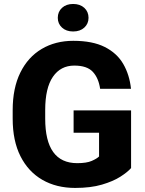

<svg xmlns="http://www.w3.org/2000/svg" viewBox="-20 -924 722 954"><path d="M631.3 -375.5V-88.9Q613.8 -68.8 577.9 -45.9Q542 -22.9 486.3 -6.6Q430.7 9.8 353.5 9.8Q260.3 9.8 190.4 -30.5Q120.6 -70.8 81.8 -147.5Q43 -224.1 43 -334.5V-376.5Q43 -486.3 81.1 -563.5Q119.1 -640.6 187.3 -680.9Q255.4 -721.2 344.2 -721.2Q439.5 -721.2 500.2 -690.7Q561 -660.2 592.3 -606.4Q623.5 -552.7 630.9 -482.9H477.5Q469.7 -536.6 440.9 -567.4Q412.1 -598.1 349.1 -598.1Q281.2 -598.1 242.9 -542.5Q204.6 -486.8 204.6 -377.4V-334.5Q204.6 -113.3 363.8 -113.3Q410.2 -113.3 435.8 -124.5Q461.4 -135.7 472.2 -146.5V-264.6H345.7V-375.5ZM267.1 -835.4Q267.1 -865.7 288.1 -885Q309.1 -904.3 343.3 -904.3Q377.9 -904.3 398.9 -885Q419.9 -865.7 419.9 -835.4Q419.9 -806.2 398.9 -786.9Q377.9 -767.6 343.3 -767.6Q309.1 -767.6 288.1 -786.9Q267.1 -806.2 267.1 -835.4Z"/></svg>

Font: Vazirmatn RD UI ExtraBold
Style: Regular
Weight: 800
Designer: Saber Rastikerdar
Foundry: Saber Rastikerdar
Version: Version 33.003